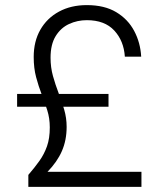

<svg xmlns="http://www.w3.org/2000/svg" viewBox="-20 -732 635 752"><path d="M91 0V-47Q116 -76 134.5 -102Q153 -128 164 -159Q175 -190 175 -233Q175 -269 165 -300.5Q155 -332 143 -363Q131 -394 121.5 -429.5Q112 -465 112 -509Q112 -570 138 -615.5Q164 -661 211 -686.5Q258 -712 320 -712Q389 -712 435 -684.5Q481 -657 505.5 -611Q530 -565 533 -510H469Q465 -572 427.5 -612.5Q390 -653 320 -653Q283 -653 250.5 -638Q218 -623 198 -590.5Q178 -558 178 -506Q178 -468 187.5 -434Q197 -400 209.5 -367.5Q222 -335 231.5 -302.5Q241 -270 241 -235Q241 -183 222.5 -140.5Q204 -98 166 -59H534V0ZM47 -314V-364H405V-314Z"/></svg>

Font: DM Sans 16pt Light
Style: Regular
Weight: 300
Version: Version 4.004;gftools[0.9.30]